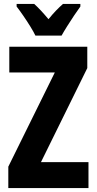

<svg xmlns="http://www.w3.org/2000/svg" viewBox="-20 -950 488 970"><path d="M427 0H22V-108L257 -584H27V-714H421V-606L187 -131H427ZM159 -770Q150 -789 133 -816.5Q116 -844 97 -871.5Q78 -899 64 -917V-930H153Q184 -902 225 -853Q246 -879 263.5 -897Q281 -915 298 -930H386V-917Q372 -898 354 -871Q336 -844 319 -817Q302 -790 291 -770Z"/></svg>

Font: Noto Sans Ethiopic ExtraCondensed ExtraBold
Style: Regular
Weight: 800
Width: 2
Designer: Monotype Design Team
Foundry: Monotype Imaging Inc.
Version: Version 2.102; ttfautohint (v1.8.4.7-5d5b)